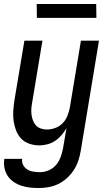

<svg xmlns="http://www.w3.org/2000/svg" viewBox="-31 -725 551 968"><path d="M165 223Q142 223 119.5 220.5Q97 218 76 211Q55 204 37 191.5Q19 179 7.5 161.5Q-4 144 -8.5 121.5Q-13 99 -9 76H81Q78 93 86 107.5Q94 122 107.5 130Q121 138 137.5 140.5Q154 143 171 143Q193 143 215 133.5Q237 124 252 106Q267 88 275 66Q283 44 287 22L304 -79Q294 -61 279.5 -44Q265 -27 247 -15Q229 -3 208 2.5Q187 8 167 8Q141 8 116.5 -0.5Q92 -9 75.5 -26.5Q59 -44 50 -67.5Q41 -91 37.5 -116Q34 -141 36 -167.5Q38 -194 42 -221L92 -520H183L131 -207Q128 -192 127 -176.5Q126 -161 128 -146Q130 -131 135.5 -117Q141 -103 150.5 -92.5Q160 -82 175 -77Q190 -72 205 -72Q226 -72 247 -79.5Q268 -87 284 -103Q300 -119 308.5 -140Q317 -161 321 -182L377 -520H468L376 36Q372 60 364 84.5Q356 109 341.5 131.5Q327 154 307 172.5Q287 191 263 202.5Q239 214 214 218.5Q189 223 165 223ZM155 -635 154 -705H454L455 -635Z"/></svg>

Font: Iosevka Medium
Style: Italic
Weight: 500
Italic angle: -9°
Monospace: yes
Designer: Belleve Invis
Foundry: Belleve Invis
Version: Version 32.5.0; ttfautohint (v1.8.4)